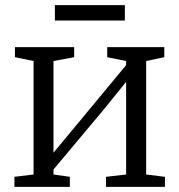

<svg xmlns="http://www.w3.org/2000/svg" viewBox="-20 -732 702 752"><path d="M36.5 0V-39.5L111.5 -48.5V-493L38.5 -508V-547.5H270.5V-508L189.5 -493V-134L266 -226L474 -477V-493L400 -508V-547.5H623.5V-508L552.5 -493V-48.5L626 -39.5V0H395V-39.5L474 -48.5V-411.5L390 -307.5L189.5 -68V-48.5L253.5 -39.5V0ZM469 -712V-651.5H195V-712Z"/></svg>

Font: Merriweather 36pt Light
Style: Regular
Weight: 300
Designer: Eben Sorkin
Foundry: Eben Sorkin
Version: Version 2.100